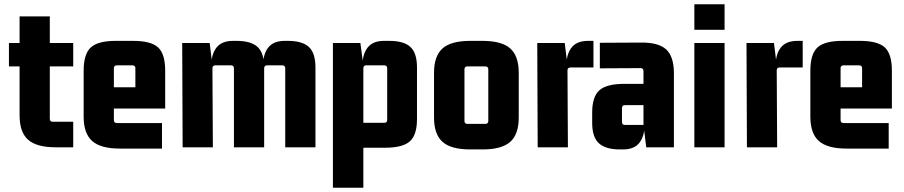

<svg xmlns="http://www.w3.org/2000/svg" viewBox="-20 -692 4245 902"><path d="M324 -490V-380H204L214 -390V-134Q214 -120 228 -120H324V0H242Q152 0 112 -35.5Q72 -71 72 -150V-390L82 -380H22V-490H82L72 -480V-615H214V-480L204 -490Z M741 6H543Q453 6 413 -29.5Q373 -65 373 -144V-360Q373 -439 407 -469.5Q441 -500 523 -500H606Q689 -500 722.5 -469.5Q756 -439 756 -360V-182H499V-282H616V-371Q616 -385 602 -385H529Q515 -385 515 -371V-128Q515 -114 529 -114H741Z M1075 -500H1091Q1159 -500 1190 -471.5Q1221 -443 1221 -375V0H1079V-371Q1079 -385 1065 -385H992Q978 -385 978 -371L980 0H838L836 -490H965L978 -385H973Q973 -438 997.5 -469Q1022 -500 1075 -500ZM1318 -500H1332Q1400 -500 1431 -471.5Q1462 -443 1462 -375V0H1320V-371Q1320 -385 1306 -385H1235Q1221 -385 1221 -371H1216V-385Q1216 -438 1240.5 -469Q1265 -500 1318 -500Z M1687 190H1544V-490H1673L1687 -385H1683Q1683 -438 1707.5 -469Q1732 -500 1784 -500H1809Q1877 -500 1908 -471.5Q1939 -443 1939 -375V-133Q1939 -58 1905.5 -28Q1872 2 1789 2H1687ZM1687 -371V-99L1672 -115H1785Q1799 -115 1799 -129V-371Q1799 -385 1785 -385H1701Q1687 -385 1687 -371Z M2260 -380H2176Q2162 -380 2162 -366V-124Q2162 -110 2176 -110H2260Q2274 -110 2274 -124V-366Q2274 -380 2260 -380ZM2019 -140V-350Q2019 -429 2059 -464.5Q2099 -500 2189 -500H2247Q2337 -500 2377 -464.5Q2417 -429 2417 -350V-140Q2417 -61 2377 -25.5Q2337 10 2247 10H2189Q2099 10 2059 -25.5Q2019 -61 2019 -140Z M2743 -500H2768V-375H2660Q2646 -375 2646 -361L2648 0H2506L2504 -490H2633L2646 -385H2641Q2641 -438 2665.5 -469Q2690 -500 2743 -500Z M2907 10H2892Q2825 10 2793.5 -19Q2762 -48 2762 -115V-163Q2762 -238 2796 -268Q2830 -298 2912 -298H3019V-198H2916Q2902 -198 2902 -184V-119Q2902 -105 2916 -105H3003V-358Q3003 -372 2989 -372L2798 -371V-491L2991 -492Q3074 -493 3110 -459.5Q3146 -426 3146 -347V0H3016L3003 -105H3008Q3008 -53 2984 -21.5Q2960 10 2907 10Z M3384 0H3242V-490H3384ZM3384 -552H3242V-672H3384Z M3726 -500H3751V-375H3643Q3629 -375 3629 -361L3631 0H3489L3487 -490H3616L3629 -385H3624Q3624 -438 3648.5 -469Q3673 -500 3726 -500Z M4155 6H3957Q3867 6 3827 -29.5Q3787 -65 3787 -144V-360Q3787 -439 3821 -469.5Q3855 -500 3937 -500H4020Q4103 -500 4136.5 -469.5Q4170 -439 4170 -360V-182H3913V-282H4030V-371Q4030 -385 4016 -385H3943Q3929 -385 3929 -371V-128Q3929 -114 3943 -114H4155Z"/></svg>

Font: Gemunu Libre ExtraLight ExtraBold
Style: Regular
Weight: 800
Version: Version 1.100